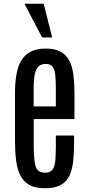

<svg xmlns="http://www.w3.org/2000/svg" viewBox="-20 -1002 470 1031"><path d="M221.7 8.8C257.5 8.8 285.9 2.8 306.9 -9C327.9 -20.9 343.4 -37.9 353.5 -60.1C363.6 -82.2 370.2 -108.7 373.3 -139.6C376.4 -170.6 377.9 -205.1 377.9 -243.2V-274.4H279.8V-215.3C279.8 -186.7 278.9 -161.9 277.1 -140.9C275.3 -119.9 270.4 -103.6 262.5 -92C254.5 -80.5 241.2 -74.7 222.7 -74.7C194.3 -74.7 177 -86.8 170.7 -111.1C164.3 -135.3 161.1 -170.6 161.1 -216.8V-362.8H379.9V-501C379.9 -536.1 378.1 -568.4 374.5 -597.9C370.9 -627.4 363.9 -652.8 353.3 -674.1C342.7 -695.4 327.1 -711.9 306.6 -723.6C286.1 -735.4 259.1 -741.2 225.6 -741.2C192.4 -741.2 165 -735.4 143.6 -723.9C122.1 -712.3 105.3 -696 93.3 -675C81.2 -654.1 72.8 -629.2 67.9 -600.3C63 -571.5 60.5 -539.9 60.5 -505.4V-246.6C60.5 -208.5 62.4 -173.7 66.2 -142.3C69.9 -110.9 77.3 -84 88.4 -61.5C99.4 -39.1 115.6 -21.7 137 -9.5C158.3 2.7 186.5 8.8 221.7 8.8ZM160.6 -430.7V-520.5C160.6 -547.9 162 -571.9 164.8 -592.5C167.6 -613.2 173.6 -629.4 182.9 -641.1C192.1 -652.8 206.4 -658.7 225.6 -658.7C242.8 -658.7 255.2 -653.6 262.7 -643.3C270.2 -633.1 274.9 -617.9 276.9 -597.9C278.8 -577.9 279.8 -553.2 279.8 -523.9V-430.7ZM206.1 -800.8H260.3L214.4 -981.9H111.3Z"/></svg>

Font: Antonio
Style: Regular
Weight: 400
Designer: Vernon Adams
Foundry: Vernon Adams
Version: Version 1.002